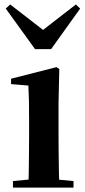

<svg xmlns="http://www.w3.org/2000/svg" viewBox="-20 -857 389 877"><path d="M39.2 0V-29.9L145.8 -40.2H207.8L315.8 -29.9V0ZM109.6 0Q110.6 -25.5 111.3 -67.4Q111.9 -109.4 112.4 -154.8Q112.9 -200.3 112.9 -234.8V-308Q112.9 -358.3 112.3 -394.3Q111.6 -430.4 109.6 -466.2L30.5 -472.9V-497.4L238.1 -550.4L250.8 -541.7L247.4 -387.9V-234.8Q247.4 -200.3 247.9 -154.8Q248.4 -109.4 249.2 -67.4Q250.1 -25.5 251.1 0ZM26.4 -836.7 213.7 -691.7H139.7L326.8 -836.7L346.1 -817.8L213.5 -632.7H140L6.3 -817.8Z"/></svg>

Font: Noto Serif SC ExtraLight
Style: Regular
Weight: 200
Designer: Ryoko NISHIZUKA 西塚涼子 (kana & ideographs); Frank Grießhammer (Latin, Greek & Cyrillic); Wenlong ZHANG 张文龙 (bopomofo); San
Foundry: Adobe
Version: Version 2.002-H1;hotconv 1.1.0;makeotfexe 2.6.0